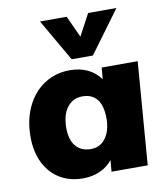

<svg xmlns="http://www.w3.org/2000/svg" viewBox="-87 -854 817 935"><g transform="rotate(-10 321.5 -386.5)"><path d="M609 -508 569 0H390L395 -57Q371 -26 333 -9Q295 8 248 8Q184 8 135 -21.5Q86 -51 58.5 -106Q31 -161 31 -236Q31 -319 62 -384Q93 -449 148.5 -485.5Q204 -522 275 -522Q374 -522 426 -451L431 -508ZM411 -260Q411 -323 386 -354.5Q361 -386 314 -386Q266 -386 238 -349Q210 -312 210 -248Q210 -189 236.5 -157.5Q263 -126 311 -126Q357 -126 384 -163Q411 -200 411 -260ZM552 -781 399 -573H294L174 -781H306L355 -674L412 -781Z"/></g></svg>

Font: Muli Black
Style: Italic
Weight: 900
Italic angle: -4.541°
Designer: Vernon Adams
Foundry: Vernon Adams
Version: Version 2.001